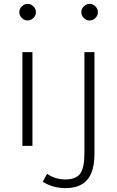

<svg xmlns="http://www.w3.org/2000/svg" viewBox="-20 -755 607 994"><path d="M80 -692Q80 -709 93 -722Q106 -735 123 -735Q140 -735 153 -722Q166 -709 166 -692Q166 -675 153 -662Q140 -649 123 -649Q106 -649 93 -662Q80 -675 80 -692ZM401 -692Q401 -709 414 -722Q427 -735 444 -735Q461 -735 474 -722Q487 -709 487 -692Q487 -675 474 -662Q461 -649 444 -649Q427 -649 414 -662Q401 -675 401 -692ZM96 -485H148V0H96ZM201 186 224 145Q266 174 319 174Q373 174 395 144Q417 114 417 40V-485H469V40Q469 133 431.5 176Q394 219 319 219Q255 219 201 186Z"/></svg>

Font: Niramit ExtraLight
Style: Regular
Weight: 200
Designer: Katatrad Aksorn Co.,Ltd.
Foundry: Cadson Demak Co.,Ltd.
Version: Version 1.000; ttfautohint (v1.6)